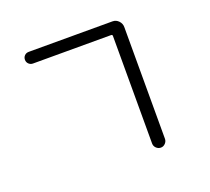

<svg xmlns="http://www.w3.org/2000/svg" viewBox="-135 -929 1271 1162"><g transform="rotate(-20 500.0 -348.0)"><path d="M158.2 -681.6Q142.6 -681.6 131.3 -692.4Q120.1 -703.1 120.1 -719.2Q120.1 -735.4 130.9 -746.1Q141.6 -756.8 158.2 -756.8H697.3Q720.7 -756.8 736.8 -739.7Q752.9 -722.7 752.9 -700.2V19.5Q752.9 36.1 740.7 48.8Q728.5 61.5 711.9 61.5Q695.3 61.5 682.6 49.3Q669.9 37.1 669.9 19.5V-672.9Q669.9 -681.6 661.1 -681.6Z"/></g></svg>

Font: Rounded Mgen+ 2m regular
Style: Regular
Weight: 400
Designer: [Source Han Sans]
Ryoko NISHIZUKA  (kana & ideographs); Paul D. Hunt (Latin, Greek & Cyrillic); Wenlong ZHANG  (bopomofo
Version: Version 1.059.20150602